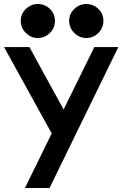

<svg xmlns="http://www.w3.org/2000/svg" viewBox="-25 -934 608 954"><path d="M99.1 0 231.9 -271 -4.9 -700.2H121.1L291 -390.1L443.8 -700.2H563L221.2 0ZM78.1 -830.1Q78.1 -865.7 103.8 -889.9Q129.4 -914.1 163.1 -914.1Q197.8 -914.1 222.9 -889.9Q248 -865.7 248 -830.1Q248 -794.9 222.7 -770Q197.3 -745.1 163.1 -745.1Q129.4 -745.1 103.8 -770Q78.1 -794.9 78.1 -830.1ZM318.8 -830.1Q318.8 -865.7 344.5 -889.9Q370.1 -914.1 403.8 -914.1Q438.5 -914.1 463.6 -889.9Q488.8 -865.7 488.8 -830.1Q488.8 -794.9 463.4 -770Q438 -745.1 403.8 -745.1Q370.1 -745.1 344.5 -770Q318.8 -794.9 318.8 -830.1Z"/></svg>

Font: Cakra Normal
Style: Regular
Weight: 400
Designer: Lucia Kollert, Vojtech Kollert
Foundry: OoM Type
Version: Version 1.000;Glyphs 3.1.1 (3148)